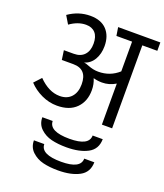

<svg xmlns="http://www.w3.org/2000/svg" viewBox="-191 -822 1164 1359"><g transform="rotate(20 390.5 -142.5)"><path d="M781 -688V-625H668V0H591V-309Q543 -280 489 -280Q456 -280 424 -289Q441 -250 441 -204Q441 -120 390 -68.5Q339 -17 245 -17Q185 -17 128.5 -43.5Q72 -70 32 -113L81 -166Q158 -88 240 -88Q296 -88 327.5 -123Q359 -158 359 -219Q359 -333 254 -333H168L158 -403H232Q284 -403 312 -433.5Q340 -464 340 -518Q340 -571 315 -598.5Q290 -626 245 -626Q184 -626 124 -583L88 -643Q164 -696 252 -696Q333 -696 376 -650.5Q419 -605 419 -528Q419 -470 394 -427Q369 -384 322 -369Q338 -369 360 -359Q400 -343 438 -343Q527 -343 591 -401V-625H473L463 -688ZM409 173Q555 173 556 95H632Q631 171 569 204Q507 237 409 237Q345 237 296 225Q247 213 212 180Q177 147 177 95H255Q256 173 409 173ZM409 346Q555 346 556 269H632Q631 345 569 378Q507 411 409 411Q345 411 296 399Q247 387 212 354Q177 321 177 269H255Q256 346 409 346Z"/></g></svg>

Font: FiraGO Book
Style: Regular
Weight: 350
Designer: bBox Type
Foundry: bBox Type GmbH
Version: Version 1.001;PS 001.001;hotconv 1.0.88;makeotf.lib2.5.64775